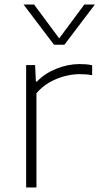

<svg xmlns="http://www.w3.org/2000/svg" viewBox="-20 -828 439 848"><path d="M95.5 0V-540.5H135L138.5 -467.5H143Q177 -503.5 228.2 -524.2Q279.5 -545 330.5 -545Q346.5 -545 359.2 -544Q372 -543 387 -540V-496Q373.5 -498.5 359.5 -499.5Q345.5 -500.5 330 -500.5Q301 -500.5 266.5 -491.8Q232 -483 199 -464.5Q166 -446 141 -416V0ZM218.5 -630.5 84 -808H130.5L241.5 -658.5L352.5 -808H399L264.5 -630.5Z"/></svg>

Font: Encode Sans Expanded ExtraLight
Style: Regular
Weight: 200
Width: 7
Designer: Multiple Designers
Foundry: Impallari Type
Version: Version 3.000; ttfautohint (v1.8.3) -l 8 -r 50 -G 200 -x 14 